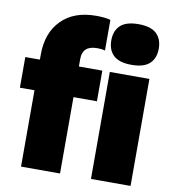

<svg xmlns="http://www.w3.org/2000/svg" viewBox="-89 -895 869 972"><g transform="rotate(10 345.5 -409.0)"><path d="M84.5 0V-392.5H9.5V-550H84.5V-576.5Q84.5 -687 148.5 -752.5Q212.5 -818 327.5 -818Q347.5 -818 366.2 -816.2Q385 -814.5 401 -810V-652.5Q390.5 -655.5 380.8 -656.5Q371 -657.5 360.5 -657.5Q285 -657.5 285 -589.5V-550H405.5V-392.5H285V0ZM545.5 -604.5Q482 -604.5 452.8 -632Q423.5 -659.5 423.5 -709Q423.5 -758.5 452.8 -786Q482 -813.5 545.5 -813.5Q609 -813.5 638.2 -786Q667.5 -758.5 667.5 -709Q667.5 -659.5 638.2 -632Q609 -604.5 545.5 -604.5ZM444 0V-550H647.5V0Z"/></g></svg>

Font: Encode Sans SmCnd Black
Style: Regular
Weight: 900
Width: 4
Designer: Multiple Designers
Foundry: Impallari Type
Version: Version 3.002; ttfautohint (v1.8.3) -l 8 -r 50 -G 200 -x 14 